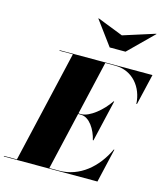

<svg xmlns="http://www.w3.org/2000/svg" viewBox="-192 -1121 1069 1230"><g transform="rotate(15 342.5 -506.0)"><path d="M479.5 -945 308.5 -1012 306.5 -1010 424.5 -850H529.5L691.5 -1010L690 -1012ZM358 -386C415 -386 459 -315 474 -248H478L542 -523H538C493 -456 415 -390 358 -390H340.5L423 -746.5H489C606 -746.5 678 -652 683 -545H687L735 -750H119V-746.5H208L36 -3.5H-50V0H571L623 -225H619C560 -98 452 -3.5 315 -3.5H251L339.5 -386Z"/></g></svg>

Font: Bodoni* 48pt Fatface
Style: Italic
Weight: 900
Italic angle: -13°
Version: Version 2.3